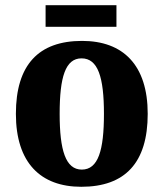

<svg xmlns="http://www.w3.org/2000/svg" viewBox="-20 -707 628 737"><path d="M155 -604H427V-687H155ZM292 10C460 10 547 -82 547 -270C547 -458 452 -550 295 -550C128 -550 41 -458 41 -270C41 -82 136 10 292 10ZM294 -56C232 -56 209 -130 209 -270C209 -411 231 -483 293 -483C356 -483 379 -411 379 -270C379 -130 357 -56 294 -56Z"/></svg>

Font: Noto Serif Georgian SemiCondensed ExtraBold
Style: Regular
Weight: 800
Width: 4
Designer: Monotype Design Team, Akaki Razmadze
Foundry: Google LLC
Version: Version 2.003